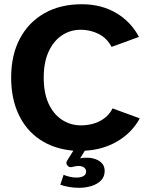

<svg xmlns="http://www.w3.org/2000/svg" viewBox="-20 -700 698 906"><path d="M352.6 186.2Q329.5 186.2 307.2 182.5Q284.9 178.7 264.6 171.9L280.2 124.8Q289.9 129.3 306.8 133.6Q323.7 137.9 340.6 137.9Q360.9 137.9 373.6 131Q386.3 124.1 386.3 109.6Q386.3 97.6 376.5 90.3Q366.7 83.1 349.1 83.1Q342.9 83.1 335.7 84.5Q328.4 85.9 321 87.9Q307.2 91.9 298.3 81.1Q289.4 70.2 296.4 58.6L326.2 11Q234.7 3 168.9 -41Q103.1 -84.9 67.9 -159.9Q32.6 -234.9 32.6 -334.2Q32.6 -439.8 73.6 -517.3Q114.5 -594.8 189.4 -637.4Q264.2 -680 365.6 -680Q458.5 -680 528.4 -638.6Q598.4 -597.1 635.6 -525.8L506.5 -478.7Q484.5 -520.4 445.3 -540Q406.1 -559.6 360.6 -559.6Q312.1 -559.6 272.3 -533.2Q232.6 -506.9 209.4 -456.3Q186.3 -405.8 186.3 -334.2Q186.3 -261.6 209.2 -211.3Q232.2 -161.1 272.6 -134.7Q312.9 -108.4 362.7 -108.4Q391.3 -108.4 419.6 -116.2Q447.9 -123.9 472.1 -141.6Q496.3 -159.3 511.3 -188.5L639.6 -141.4Q602.4 -73.7 534.6 -33.6Q466.7 6.6 380.3 11.2L357.9 47.4Q365.1 45.4 373.4 44.8Q381.7 44.2 391.1 44.2Q410.9 44.2 430 50.8Q449.2 57.4 461.6 71.1Q473.9 84.8 473.9 106.4Q473.9 133.6 456.9 151.2Q439.9 168.7 412.3 177.5Q384.7 186.2 352.6 186.2Z"/></svg>

Font: Atkinson Hyperlegible Next
Style: Regular
Weight: 400
Designer: Elliott Scott, Megan Eiswerth, Linus Boman, Theodore Petrosky, Letters from Sweden
Foundry: Applied Design Works, Letters from Sweden
Version: Version 2.001